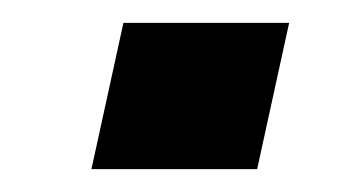

<svg xmlns="http://www.w3.org/2000/svg" viewBox="-20 -384 313 168"><path d="M60 -236 88 -364H233L205 -236Z"/></svg>

Font: Saira Thin SemiBold
Style: Italic
Weight: 600
Italic angle: -12°
Version: Version 1.101